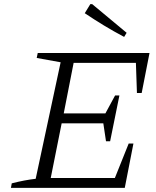

<svg xmlns="http://www.w3.org/2000/svg" viewBox="-20 -911 757 931"><path d="M33 0 37 -22Q68 -30 97 -35.5Q126 -41 153 -44L274 -609L158 -630L163 -654H705L667 -460H644L639 -606H337L289 -361H491L538 -448H559L514 -226H494L481 -313H279L226 -48H537L604 -215H627L585 0ZM582 -732Q531 -759 484 -787.5Q437 -816 391 -847L418 -891H427L594 -752Z"/></svg>

Font: Piazzolla 8pt ExtraLight
Style: Italic
Weight: 250
Italic angle: -11.3°
Designer: Juan Pablo del Peral
Foundry: Huerta Tipografica
Version: Version 2.001